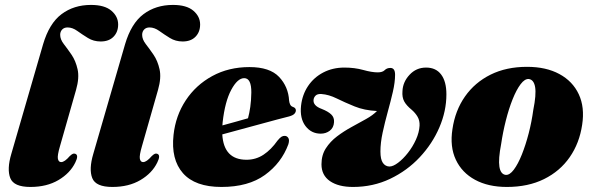

<svg xmlns="http://www.w3.org/2000/svg" viewBox="-20 -747 2404 780"><path d="M349.5 -727Q405 -727 432.5 -703.5Q460 -680 460 -647.5Q460 -617 441.2 -597.8Q422.5 -578.5 389 -578.5Q360 -578.5 337 -592.8Q314 -607 294.2 -621.2Q274.5 -635.5 254.5 -635.5Q240.5 -635.5 232.5 -627Q224.5 -618.5 224.5 -605.5Q224.5 -587 239.2 -568Q254 -549 270.8 -524.5Q287.5 -500 295.2 -465.5Q303 -431 289 -382L223.5 -152.5Q212.5 -115 215.2 -101.8Q218 -88.5 228.5 -88.5Q242.5 -88.5 263.5 -113Q272 -121 276.8 -122.5Q281.5 -124 286.5 -122Q300.5 -116 286 -87Q265 -43.5 217.5 -15.5Q170 12.5 103.5 12.5Q36 12.5 21.8 -23.5Q7.5 -59.5 26 -122L155 -567Q180 -652 230 -689.5Q280 -727 349.5 -727Z M682.5 -727Q738 -727 765.5 -703.5Q793 -680 793 -647.5Q793 -617 774.2 -597.8Q755.5 -578.5 722 -578.5Q693 -578.5 670 -592.8Q647 -607 627.2 -621.2Q607.5 -635.5 587.5 -635.5Q573.5 -635.5 565.5 -627Q557.5 -618.5 557.5 -605.5Q557.5 -587 572.2 -568Q587 -549 603.8 -524.5Q620.5 -500 628.2 -465.5Q636 -431 622 -382L556.5 -152.5Q545.5 -115 548.2 -101.8Q551 -88.5 561.5 -88.5Q575.5 -88.5 596.5 -113Q605 -121 609.8 -122.5Q614.5 -124 619.5 -122Q633.5 -116 619 -87Q598 -43.5 550.5 -15.5Q503 12.5 436.5 12.5Q369 12.5 354.8 -23.5Q340.5 -59.5 359 -122L488 -567Q513 -652 563 -689.5Q613 -727 682.5 -727Z M1151.5 -161Q1123.5 -85 1056.2 -36.2Q989 12.5 879.5 12.5Q772.5 12.5 723.2 -43.5Q674 -99.5 685 -199Q693.5 -277 734.5 -339.2Q775.5 -401.5 842.2 -438Q909 -474.5 993.5 -474.5Q1076 -474.5 1113.8 -434.5Q1151.5 -394.5 1154.5 -338Q1155.5 -329 1159 -322Q1162.5 -315 1170.5 -312.5Q1182 -308.5 1182 -298.5Q1182 -291.5 1176.2 -285Q1170.5 -278.5 1154.5 -274Q1138 -270 1107.2 -261.8Q1076.5 -253.5 1037.8 -243Q999 -232.5 958.5 -221.5Q918 -210.5 883 -201Q889 -98 981.5 -98Q1019.5 -98 1050.5 -118.5Q1081.5 -139 1107.5 -176Q1117 -187.5 1123.5 -191.5Q1130 -195.5 1137.5 -195Q1146.5 -194.5 1151.5 -186.2Q1156.5 -178 1151.5 -161ZM884.5 -250.5Q884 -244 883.5 -237.5Q910.5 -245 938 -252.5Q965.5 -260 987.5 -266.5Q993 -286.5 996.8 -312.8Q1000.5 -339 1001 -371Q1001.5 -429.5 972 -429.5Q945 -429.5 919.5 -382.2Q894 -335 884.5 -250.5Z M1793.5 -363.5Q1793.5 -296 1765 -229.5Q1736.5 -163 1685.2 -108.2Q1634 -53.5 1564.8 -20.5Q1495.5 12.5 1414 12.5Q1355 12.5 1320.5 -11.2Q1286 -35 1286 -79.5Q1286 -117 1303.8 -144.5Q1321.5 -172 1349.2 -193Q1377 -214 1408.2 -231Q1439.5 -248 1467.2 -263.5Q1495 -279 1511.5 -296Q1460 -298.5 1420.2 -314.8Q1380.5 -331 1348 -347Q1315.5 -363 1286 -365Q1270 -366 1262.8 -359.2Q1255.5 -352.5 1254 -343Q1250 -318 1287 -304.5Q1312.5 -294.5 1325.5 -282.2Q1338.5 -270 1337 -250.5Q1335.5 -228 1319.8 -216Q1304 -204 1283 -204Q1244.5 -204 1221 -235Q1197.5 -266 1203 -317.5Q1208 -362.5 1231.5 -397.5Q1255 -432.5 1293.2 -452.5Q1331.5 -472.5 1379 -472.5Q1420.5 -472.5 1455.5 -462.8Q1490.5 -453 1514.5 -453Q1534 -453 1542.8 -462Q1551.5 -471 1566 -471Q1585 -471 1585 -443.5Q1585 -413 1576 -374Q1567 -335 1555.2 -292.5Q1543.5 -250 1534.5 -208.5Q1525.5 -167 1525.5 -131.5Q1525.5 -99.5 1535.5 -85.2Q1545.5 -71 1562 -70.5Q1577 -70.5 1597.2 -85.8Q1617.5 -101 1637 -125.8Q1656.5 -150.5 1669.8 -179.8Q1683 -209 1684.5 -236.5Q1685.5 -257 1676.5 -272.5Q1667.5 -288 1652.5 -301Q1631 -318.5 1622 -335.2Q1613 -352 1615 -376.5Q1616.5 -414 1643.8 -443.2Q1671 -472.5 1711 -472.5Q1751 -472.5 1772.2 -444.2Q1793.5 -416 1793.5 -363.5Z M2121 -475.5Q2198.5 -475.5 2252.5 -446.2Q2306.5 -417 2331.2 -364.2Q2356 -311.5 2345 -240Q2334 -165.5 2294.5 -108.5Q2255 -51.5 2190.2 -19.5Q2125.5 12.5 2039 12.5Q1963.5 12.5 1910 -16.5Q1856.5 -45.5 1831.8 -98.2Q1807 -151 1818 -222Q1829 -298 1869 -355Q1909 -412 1973 -443.8Q2037 -475.5 2121 -475.5ZM2034 -36.5Q2050.5 -35 2067.5 -57.8Q2084.5 -80.5 2100 -119.2Q2115.5 -158 2127.8 -205.2Q2140 -252.5 2146.5 -300.5Q2159 -362.5 2154 -392.8Q2149 -423 2128.5 -426Q2112 -427.5 2095 -405Q2078 -382.5 2062.5 -343.8Q2047 -305 2035 -257.5Q2023 -210 2016 -162.5Q2004 -100.5 2008.8 -70Q2013.5 -39.5 2034 -36.5Z"/></svg>

Font: Fraunces 72pt S000 Black
Style: Italic
Weight: 900
Italic angle: -16°
Version: Version 1.000; ttfautohint (v1.8.3)